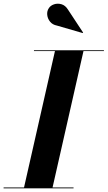

<svg xmlns="http://www.w3.org/2000/svg" viewBox="-62 -1023 585 1043"><path d="M247.5 -884Q223.5 -888.5 210 -905.2Q196.5 -922 194.5 -942.5Q192.5 -963 203.5 -979Q212.5 -993 231.5 -999.5Q250.5 -1006 271.8 -1000Q293 -994 307.5 -970.5L389.5 -846L387 -843.5ZM-42.5 -4.5H68.5L236.5 -745.5H122.5V-750H502.5V-745.5H391.5L223.5 -4.5H337.5V0H-42.5Z"/></svg>

Font: Bodoni* 36pt
Style: Bold Italic
Weight: 700
Italic angle: -13°
Version: Version 2.3